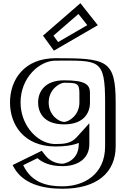

<svg xmlns="http://www.w3.org/2000/svg" viewBox="-20 -886 773 1181"><path d="M666.5 -256V14C666.5 186 539.5 275 364.5 275C257.5 275 134.5 251 80.5 126L225.5 55C244.5 86 287.5 121 364.5 121C413.5 121 489.5 92 489.5 1V-37C451.5 5 391.5 15 321.5 15C171.5 15 66.5 -106 66.5 -256C66.5 -406 171.5 -528 321.5 -528C613.2 -528 666.5 -528 666.5 -256ZM254.5 -256C254.5 -327 307.5 -377 374.5 -377C480.2 -377 492 -364.6 493.3 -318C493.5 -310.6 493.5 -263.9 493.5 -256C493.5 -186 443.5 -136 374.5 -136C302.5 -136 254.5 -186 254.5 -256ZM266.5 -668 322.5 -591 560.5 -729 469.5 -844ZM651.5 -256V14C651.5 176 534.4 260 364.5 260C262.4 260 153.6 237.9 100.3 133L220.5 74.1C245.8 106.7 291.6 136 364.5 136C417.8 136 504.5 103.3 504.5 1V-75.9L478.4 -47.1C445.2 -10.4 390.8 0 321.5 0C180.6 0 81.5 -113 81.5 -256C81.5 -399 180.7 -513 321.5 -513C612.5 -513 651.5 -520.2 651.5 -256ZM239.5 -256C239.5 -178.3 294.5 -121 374.5 -121C451.5 -121 508.5 -178.1 508.5 -256C508.5 -264.1 508.5 -310.3 508.3 -318.4C506.7 -375.1 480 -392 374.5 -392C299.6 -392 239.5 -335.2 239.5 -256ZM286.7 -665.7 467.5 -822.4 538 -733.3 326.7 -610.8ZM651.5 -256C651.5 -520.2 612.5 -513 321.5 -513C180.7 -513 81.5 -399 81.5 -256C81.5 -113 180.6 0 321.5 0C390.8 0 445.2 -10.4 478.4 -47.1L504.5 -75.9V1C504.5 103.3 417.8 136 364.5 136C291.6 136 245.8 106.7 220.5 74.1L100.3 133C153.6 237.9 262.4 260 364.5 260C534.4 260 651.5 176 651.5 14ZM239.5 -256C239.5 -335.2 299.6 -392 374.5 -392C480 -392 506.7 -375.1 508.3 -318.4C508.5 -310.3 508.5 -264.1 508.5 -256C508.5 -178.1 451.5 -121 374.5 -121C294.5 -121 239.5 -178.3 239.5 -256ZM286.7 -665.7 326.7 -610.8 538 -733.3 467.5 -822.4ZM666.5 -256C666.5 -527.6 612.9 -528 321.5 -528C171.5 -528 66.5 -406 66.5 -256C66.5 -106 171.5 15 321.5 15C391.5 15 451.5 5 489.5 -37V1C489.5 91.9 413.5 121 364.5 121C295.9 121 254.9 93.8 232.3 64.9L224.9 55.3L80 126.2L86.9 139.8C144.2 252.5 261.1 275 364.5 275C539.5 275 666.5 185.9 666.5 14ZM254.5 -256C254.5 -186.1 302.6 -136 374.5 -136C443.4 -136 493.5 -186.1 493.5 -256C493.5 -264 493.5 -310.5 493.3 -318.1C492 -363.5 479.7 -377 374.5 -377C307.5 -377 254.5 -327 254.5 -256ZM266.5 -668 469.5 -844 560.5 -729 322.5 -591ZM626.5 -256V14C626.5 187.5 495.8 260 364.5 260C283.4 260 176.8 245.8 122.8 129.9L210.5 87C235.9 109.9 282.5 136 364.5 136C456.2 136 529.5 91.5 529.5 1V-127.9L451.6 -41.8C418.1 -4.8 377.1 0 321.5 0C309.5 0 298 -1.2 285.3 -3.9C193.2 -24.1 106.5 -125.8 106.5 -256C106.5 -410.3 224.2 -513 321.5 -513C589.9 -513 626.5 -528.5 626.5 -256ZM214.5 -256C214.5 -189.6 252.4 -121 374.5 -121C493.9 -121 533.5 -189.6 533.5 -256C533.5 -264 533.5 -310.5 533.3 -318.2C532 -366 504 -392 374.5 -392C257 -392 214.5 -323.6 214.5 -256ZM308.8 -666.9 462.5 -800.1 516.9 -731.3 337.5 -627.3ZM691.5 -256C691.5 -519.6 633.8 -528 321.5 -528C128.1 -528 41.5 -394.7 41.5 -256C41.5 -117.3 128.1 15 321.5 15C373 15 424.7 9.5 464.5 -7V1C464.5 103.7 374.8 121 364.5 121C324.4 121 284.2 102.4 258.9 69.9L236.8 41.5L57.7 129.2L61 135.8C115.9 243.9 238.8 275 364.5 275C577.9 275 691.5 174.5 691.5 14ZM279.5 -256C279.5 -338.6 350.1 -377 374.5 -377C453.2 -377 466.8 -373.5 468.3 -318.3C468.5 -310.4 468.5 -264.1 468.5 -256C468.5 -174.6 400.9 -136 374.5 -136C344.9 -136 279.5 -174.7 279.5 -256ZM244.4 -666.8 311.6 -574.4 581.6 -730.9 474.5 -866.3Z"/></svg>

Font: Hussar Outliner
Style: Regular
Weight: 700
Foundry: Cannot Into Space Fonts
Version: Version 0.92